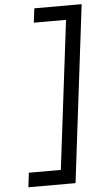

<svg xmlns="http://www.w3.org/2000/svg" viewBox="-62 -813 532 1010"><g transform="rotate(-5 204.5 -307.5)"><path d="M295 160H46L55 84H224L320 -700H150L159 -775H409Z"/></g></svg>

Font: Inclusive Sans
Style: Italic
Weight: 400
Italic angle: -7°
Designer: Olivia King
Foundry: Olivia King
Version: Version 2.004